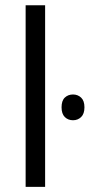

<svg xmlns="http://www.w3.org/2000/svg" viewBox="-20 -726 348 746"><path d="M155.3 0H79.6V-705.6H155.3ZM219.2 -309.1Q219.2 -335 231.9 -346.9Q244.6 -358.9 263.7 -358.9Q282.2 -358.9 295.2 -346.7Q308.1 -334.5 308.1 -309.1Q308.1 -283.7 295.2 -271.2Q282.2 -258.8 263.7 -258.8Q244.6 -258.8 231.9 -271.2Q219.2 -283.7 219.2 -309.1Z"/></svg>

Font: Bpm'online Open Sans
Style: Regular
Weight: 400
Foundry: Ascender Corporation
Version: Version 1.10